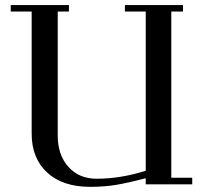

<svg xmlns="http://www.w3.org/2000/svg" viewBox="-20 -722 793 752"><path d="M22 -676.8V-702.1H250V-676.8H206.1V-189.9Q206.1 -115.7 247.6 -68.8Q289.1 -22 358.9 -22Q452.1 -22 550.8 -53.2V-676.8H469.2V-702.1H696.8V-676.8H650.9V-25.9H732.9V0H550.8V-23.9Q483.9 -6.3 437 1.7Q390.1 9.8 333 9.8Q225.6 9.8 164.8 -46.1Q104 -102.1 104 -199.2V-676.8Z"/></svg>

Font: Dehuti Alt
Style: Bold
Weight: 700
Version: Version 1.2